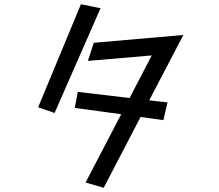

<svg xmlns="http://www.w3.org/2000/svg" viewBox="-20 -829 1040 911"><path d="M364 -809 457 -790 239 -293 161 -320ZM555 -287 335 -317 349 -393 595 -364 700 -566 397 -540 425 -626 850 -663 688 -353 775 -343 755 -259 647 -274 472 62 386 37Z"/></svg>

Font: Moralerspace Krypton JPDOC
Style: Regular
Weight: 400
Version: v0.0.6; ttfautohint (v1.8.4.7-5d5b-dirty) -l 6 -r 45 -G 200 